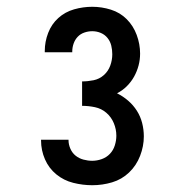

<svg xmlns="http://www.w3.org/2000/svg" viewBox="-20 -863 540 566"><path d="M252 -317Q224 -317 196 -324Q168 -331 146 -349Q124 -367 112.5 -393.5Q101 -420 101 -449V-451H182V-450Q182 -437 187.5 -424.5Q193 -412 203 -404Q213 -396 226 -392.5Q239 -389 252 -389Q266 -389 280 -394Q294 -399 304 -409.5Q314 -420 318.5 -434.5Q323 -449 323 -463Q323 -482 315.5 -500Q308 -518 293.5 -530.5Q279 -543 260 -547Q241 -551 222 -551V-623Q239 -623 256 -626.5Q273 -630 286 -641.5Q299 -653 305 -669.5Q311 -686 311 -703Q311 -716 308 -728.5Q305 -741 297 -751Q289 -761 277 -766Q265 -771 252 -771Q240 -771 228.5 -767Q217 -763 209 -754.5Q201 -746 197 -734.5Q193 -723 193 -711V-709H112V-713Q112 -740 122 -766Q132 -792 152 -810Q172 -828 198.5 -835.5Q225 -843 252 -843Q280 -843 307 -834.5Q334 -826 353.5 -806.5Q373 -787 383 -760Q393 -733 393 -705Q393 -687 388.5 -670Q384 -653 375.5 -637.5Q367 -622 354 -609Q341 -596 325 -588Q343 -579 358 -566Q373 -553 383.5 -536.5Q394 -520 399 -500.5Q404 -481 404 -461Q404 -432 393 -403.5Q382 -375 360.5 -354.5Q339 -334 310.5 -325.5Q282 -317 252 -317Z"/></svg>

Font: Iosevka Bendy Medium
Style: Regular
Weight: 500
Monospace: yes
Designer: Belleve Invis
Foundry: Belleve Invis
Version: Version 30.1.2